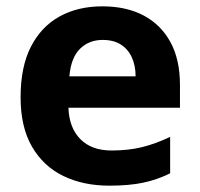

<svg xmlns="http://www.w3.org/2000/svg" viewBox="-20 -576 631 606"><path d="M303 -556Q379 -556 433.5 -527Q488 -498 518 -443Q548 -388 548 -308V-236H196Q198 -173 233.5 -137Q269 -101 332 -101Q385 -101 428 -111.5Q471 -122 517 -144V-29Q477 -9 432.5 0.5Q388 10 325 10Q243 10 180 -20.5Q117 -51 81 -113Q45 -175 45 -269Q45 -365 77.5 -428.5Q110 -492 168 -524Q226 -556 303 -556ZM304 -450Q261 -450 232.5 -422Q204 -394 199 -335H408Q408 -368 396.5 -394Q385 -420 362 -435Q339 -450 304 -450Z"/></svg>

Font: Noto Sans Armenian
Style: Bold
Weight: 700
Version: Version 2.007